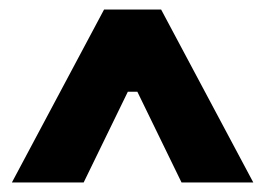

<svg xmlns="http://www.w3.org/2000/svg" viewBox="-20 -720 558 404"><path d="M5 -336H156L249 -527H269L362 -336H513L319 -700H199Z"/></svg>

Font: Fixel Text ExtraBold
Style: Regular
Weight: 800
Width: 4
Designer: AlfaBravo + MacPaw
Foundry: Kyrylo Tkachov, Marchela Mozhyna, Serhii Makarenko, Maria Weinstein, Zakhar Kryvoshyya
Version: Version 1.211